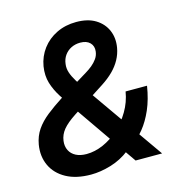

<svg xmlns="http://www.w3.org/2000/svg" viewBox="-109 -837 905 947"><g transform="rotate(-15 343.0 -363.0)"><path d="M241.2 10.3Q165.5 10.3 114.7 -17.6Q64 -45.4 41.7 -93.3Q19.5 -141.1 29.3 -199.7Q36.6 -241.7 58.6 -273.7Q80.6 -305.7 116.2 -334Q151.9 -362.3 199.7 -393.1L344.2 -481.4Q362.3 -492.2 378.2 -505.1Q394 -518.1 405.5 -534.2Q417 -550.3 419.4 -570.3Q422.9 -597.7 405.8 -615Q388.7 -632.3 356.4 -632.3Q331.5 -632.3 310.5 -622.1Q289.6 -611.8 276.1 -593Q262.7 -574.2 259.8 -548.8Q256.8 -527.3 263.9 -505.6Q271 -483.9 287.1 -457.5Q303.2 -431.2 327.6 -396.5L605.5 0H470.2L243.2 -327.6Q215.3 -368.7 191.7 -405.5Q168 -442.4 156.2 -481.2Q144.5 -520 151.9 -566.4Q160.2 -615.2 189 -653.6Q217.8 -691.9 262.9 -713.9Q308.1 -735.8 363.3 -735.8Q422.4 -735.8 461.2 -712.2Q500 -688.5 517.1 -648.9Q534.2 -609.4 525.9 -561Q520.5 -529.8 505.1 -501.7Q489.7 -473.6 465.1 -449.2Q440.4 -424.8 407.2 -403.3L241.2 -295.9Q197.3 -267.1 176.5 -241.7Q155.8 -216.3 151.9 -185.5Q148.4 -158.2 158.9 -137.2Q169.4 -116.2 191.7 -104.7Q213.9 -93.3 245.6 -93.3Q288.1 -93.3 331.1 -112.1Q374 -130.9 411.4 -164.8Q448.7 -198.7 475.3 -243.9Q502 -289.1 510.7 -341.8H620.1Q609.4 -274.4 587.2 -223.4Q564.9 -172.4 535.9 -136.7Q506.8 -101.1 476.1 -79.1L440.4 -56.2Q396 -21.5 342.5 -5.6Q289.1 10.3 241.2 10.3Z"/></g></svg>

Font: Inter 17pt SemiBold
Style: Italic
Weight: 600
Italic angle: -9.3988°
Version: Version 4.001;git-66647c0bb